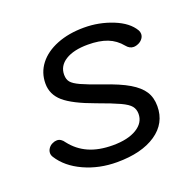

<svg xmlns="http://www.w3.org/2000/svg" viewBox="-97 -600 720 709"><g transform="rotate(-20 263.0 -245.5)"><path d="M31 -91Q26 -99 26 -107Q26 -117 32.5 -126Q39 -135 49 -139Q57 -143 66 -143Q82 -143 94 -125Q121 -90 160.5 -72.5Q200 -55 255 -55Q314 -55 348.5 -76Q383 -97 383 -132Q383 -150 373 -162.5Q363 -175 335 -188Q307 -201 249 -222Q166 -252 132 -281.5Q98 -311 98 -354Q98 -397 123.5 -430Q149 -463 195.5 -481.5Q242 -500 302 -500Q361 -500 414.5 -478.5Q468 -457 489 -421Q493 -414 493 -406Q493 -397 487.5 -389Q482 -381 473 -376Q461 -370 451 -370Q435 -370 423 -385Q401 -412 370 -424Q339 -436 294 -436Q238 -436 206 -416Q174 -396 174 -361Q174 -343 183 -332Q192 -321 217 -309.5Q242 -298 296 -279Q358 -258 392.5 -237.5Q427 -217 442.5 -193Q458 -169 458 -135Q458 -68 401.5 -29.5Q345 9 248 9Q178 9 119 -18Q60 -45 31 -91Z"/></g></svg>

Font: Kodchasan
Style: Italic
Weight: 400
Italic angle: -10°
Version: Version 1.000; ttfautohint (v1.6)